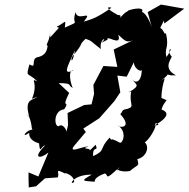

<svg xmlns="http://www.w3.org/2000/svg" viewBox="-20 -774 827 841"><path d="M671 -630 698 -684 700 -671 787 -736 685 -754 627 -721 645 -654C622 -725 591 -731 595 -715C616 -732 600 -746 544 -729C524 -712 539 -733 496 -685C530 -718 480 -705 495 -709C439 -739 450 -746 468 -740C401 -694 387 -692 347 -679C393 -737 318 -675 311 -721C290 -656 340 -689 264 -653C268 -693 270 -678 229 -657C238 -646 253 -670 198 -608C219 -591 195 -599 200 -628C192 -579 175 -577 192 -572C182 -579 198 -533 142 -523C114 -513 143 -471 109 -492C92 -430 101 -461 144 -417C107 -434 151 -415 120 -341L144 -350C124 -333 85 -344 108 -263C106 -265 82 -280 106 -266C125 -221 114 -205 126 -206C97 -209 67 -164 108 -192C109 -189 101 -161 151 -146C156 -96 158 -134 178 -137C118 -78 158 -77 192 -106L148 -1L105 -19V11L106 47L138 42L177 7L233 3C243 -21 213 -40 273 -10C242 -24 305 -13 305 23C280 42 298 -10 382 -9C327 21 346 18 395 22C392 2 434 -12 439 -14C458 -10 433 25 502 -41C473 11 512 -51 492 -33C492 -32 512 -18 549 -25C587 -58 592 -41 579 -85C568 -58 583 -80 582 -77C632 -90 634 -146 607 -154C613 -132 664 -208 661 -226C651 -244 697 -226 656 -224C729 -265 713 -285 688 -294C690 -317 730 -358 710 -335L687 -345C689 -429 720 -445 682 -418C750 -469 679 -441 751 -444C682 -479 745 -529 730 -528C705 -561 751 -580 709 -524C699 -566 722 -562 707 -628C696 -619 698 -657 669 -653ZM451 -600C443 -625 516 -565 498 -622C526 -598 532 -580 576 -604L478 -557L494 -481L433 -485L389 -402L392 -363L381 -317L349 -314L276 -279L278 -226L270 -192C277 -197 256 -238 237 -221C216 -219 214 -291 261 -295C290 -339 244 -291 283 -367L237 -410C304 -409 272 -401 299 -389C291 -401 274 -470 303 -465C257 -448 268 -467 308 -554C301 -502 287 -500 296 -525C356 -597 319 -570 355 -604C385 -594 377 -593 422 -559C413 -604 456 -616 425 -587ZM368 -110C393 -129 323 -118 367 -132C343 -135 266 -93 313 -145L356 -196L327 -235L333 -203L415 -256L481 -331L507 -370L494 -443L535 -438L580 -529C539 -489 604 -447 601 -472C601 -409 570 -409 560 -426C571 -404 603 -403 543 -369L555 -373C543 -317 574 -309 538 -297C510 -293 520 -287 507 -274C563 -212 502 -213 496 -225C538 -198 518 -144 505 -149C440 -184 487 -141 460 -171C412 -121 446 -117 388 -90C385 -141 413 -105 399 -140Z"/></svg>

Font: Asimov Aggro
Style: It
Weight: 500
Designer: Google
Version: Version 2.000980; 2014